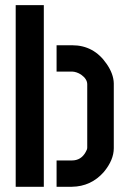

<svg xmlns="http://www.w3.org/2000/svg" viewBox="-20 -714 484 734"><path d="M40 0V-694.3H147.5V0ZM196.3 0V-100.6H254.9Q290 -100.6 307.6 -132.8Q313.5 -142.6 313.5 -149.4V-391.6Q313.5 -412.1 290 -428.7Q273.4 -439.5 255.9 -440.4H196.3V-541H255.9Q338.9 -541 387.7 -469.7Q414.1 -431.6 415 -395.5V-147.5Q415 -102.5 377 -56.6Q328.1 -1 254.9 0Z"/></svg>

Font: Post No Bills Colombo
Style: Bold
Weight: 700
Designer: Kosala Senevirathne, Siva Puranthara, Lasantha Premarathna, Tharique Azeez
Foundry: Mooniak
Version: Version 1.220 ; ttfautohint (v1.6)